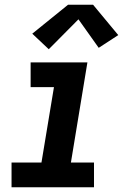

<svg xmlns="http://www.w3.org/2000/svg" viewBox="-20 -795 540 815"><path d="M29 0V-105H156L209 -425H110V-530H351L281 -105H379V0ZM187 -586 117 -652 269 -775H375L482 -646L399 -592L313 -713Z"/></svg>

Font: Iosevka Curly XBdObl
Style: Regular
Weight: 800
Italic angle: -9°
Monospace: yes
Designer: Belleve Invis
Foundry: Belleve Invis
Version: Version 11.1.0; ttfautohint (v1.8.3)